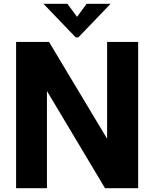

<svg xmlns="http://www.w3.org/2000/svg" viewBox="-20 -982 805 1002"><path d="M225 0H64V-763H236L539 -258V-763H701V0H528L225 -507ZM389 -787H375L207 -962H332L382 -894L432 -962H557Z"/></svg>

Font: Open Sauce One ExtraBold
Style: Regular
Weight: 800
Designer: Alfredo Marco Pradil
Foundry: Creative Sauce Fz LLC
Version: Version 1.477